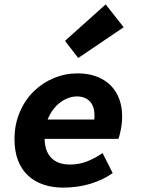

<svg xmlns="http://www.w3.org/2000/svg" viewBox="-20 -842 640 874"><path d="M267 12Q219 12 178.5 -1.5Q138 -15 108.5 -42Q79 -69 62.5 -110.5Q46 -152 46 -208Q46 -275 69.5 -330.5Q93 -386 133 -425.5Q173 -465 225 -486.5Q277 -508 334 -508Q382 -508 420 -493.5Q458 -479 483.5 -453.5Q509 -428 522.5 -392Q536 -356 536 -313Q536 -282 530 -252Q524 -222 519 -210H183Q184 -177 193 -155Q202 -133 218 -119Q234 -105 254.5 -99Q275 -93 299 -93Q341 -93 377 -107.5Q413 -122 447 -145L493 -54Q449 -23 391.5 -5.5Q334 12 267 12ZM330 -403Q312 -403 293 -396.5Q274 -390 256 -377Q238 -364 222.5 -344Q207 -324 197 -298H409Q410 -303 410 -307Q410 -311 410 -316Q410 -359 388.5 -381Q367 -403 330 -403ZM336 -578 276 -656 461 -822 543 -718Z"/></svg>

Font: Source Code Pro
Style: Bold Italic
Weight: 700
Italic angle: -11°
Monospace: yes
Designer: Paul D. Hunt, Teo Tuominen
Foundry: Adobe Systems Incorporated
Version: Version 1.050;PS 1.000;hotconv 16.6.51;makeotf.lib2.5.65220